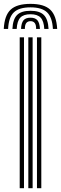

<svg xmlns="http://www.w3.org/2000/svg" viewBox="-49 -998 323 1018"><path d="M112.8 -977.5Q184.8 -977.5 217.5 -946.6Q250.2 -915.8 254.2 -844.5H231.5Q228.2 -906 200.6 -932.5Q173 -959 112.8 -959Q52 -959 24.4 -932.5Q-3.2 -906 -6 -844.5H-29Q-25.5 -915.8 7.2 -946.6Q40 -977.5 112.8 -977.5ZM112.8 -940.8Q161.2 -940.8 183.5 -918.5Q205.8 -896.2 208.5 -844.5H185.8Q183.5 -886.2 166.6 -904.4Q149.8 -922.5 112.8 -922.5Q75.5 -922.5 58.6 -904.4Q41.8 -886.2 39.5 -844.5H16.8Q19.2 -896.2 41.5 -918.5Q63.8 -940.8 112.8 -940.8ZM112.8 -904.2Q137.8 -904.2 149.5 -890.4Q161.2 -876.5 162.8 -844.5H142.5Q142.8 -866.8 135 -876.2Q127.2 -885.8 112.8 -885.8Q98.2 -885.8 90.5 -876.2Q82.8 -866.8 82.8 -844.5H62.5Q64 -876.5 75.6 -890.4Q87.2 -904.2 112.8 -904.2ZM147 0V-800H170V0ZM55.5 0V-800H78.2V0ZM101.2 0V-800H124V0Z"/></svg>

Font: Big Shoulders Inline Text Thin
Style: Bold
Weight: 700
Version: Version 2.002